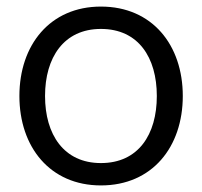

<svg xmlns="http://www.w3.org/2000/svg" viewBox="-20 -552 614 584"><path d="M287 12C443 12 536 -105 536 -260C536 -415 443 -532 287 -532C132 -532 39 -415 39 -260C39 -105 132 12 287 12ZM117 -260C117 -377 174 -464 287 -464C401 -464 457 -377 457 -260C457 -143 401 -56 287 -56C174 -56 117 -143 117 -260Z"/></svg>

Font: Aspekta 350
Style: Regular
Weight: 350
Designer: Ivo Dolenc
Version: Version 2.000